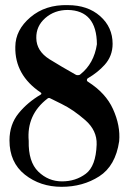

<svg xmlns="http://www.w3.org/2000/svg" viewBox="-20 -721 507 741"><path d="M137.2 -363.8Q36.6 -431.6 39.1 -540.5Q39.6 -605.5 97.4 -654.5Q155.3 -703.6 241.7 -701.2Q318.4 -701.2 366.5 -658.7Q414.6 -616.2 414.6 -551.8Q414.6 -504.9 383.8 -470.7Q357.4 -441.4 319.8 -419.4Q315.4 -417 315.4 -412.1Q315.4 -409.2 316.4 -408Q317.4 -406.7 319.8 -405.3Q388.2 -361.8 416 -300.3Q445.3 -235.8 439.9 -175.8Q425.8 -80.6 362.8 -40.3Q299.8 0 217.8 0Q135.3 0 75.9 -47.1Q16.6 -94.2 16.6 -179.2Q16.6 -240.7 52.2 -284.2Q85.9 -325.7 137.7 -356.4Q139.6 -357.4 139.6 -359.9Q139.6 -362.3 137.2 -363.8ZM163.6 -340.8Q82 -278.3 90.8 -177.2Q88.9 -96.7 127.7 -58.8Q166.5 -21 219.2 -21Q272 -21 311 -50.3Q350.1 -79.6 353 -163.1Q355 -217.3 308.8 -257.6Q262.7 -297.9 217.8 -319.8Q186 -335.4 174.3 -341.3Q171.9 -342.8 168.9 -342.8Q165.5 -342.8 163.6 -340.8ZM354 -550.3Q353 -680.7 241.7 -682.6Q190.4 -682.6 154.8 -651.4Q119.1 -620.1 120.1 -574.2Q120.6 -524.4 170.4 -492.7Q216.8 -463.9 272.5 -432.6Q274.9 -430.7 281.2 -430.9Q287.6 -431.2 289.6 -433.6Q342.8 -475.6 354 -550.3Z"/></svg>

Font: Bertholdr Mainzer Fraktur
Style: Regular
Weight: 400
Designer: Peter Wiegel, original typeface by Carl Albert Fahrenwaldt 1901
Foundry: Peter Wiegel
Version: Version 1.000 2010 initial release